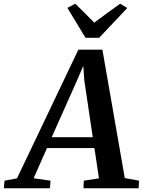

<svg xmlns="http://www.w3.org/2000/svg" viewBox="-92 -1014 768 1034"><path d="M-71.5 0 -67.5 -41 -0.5 -53.5 330 -746.5H459.5L580 -55L657 -41L654.5 0H357.5L359.5 -41L441 -53.5L416.5 -216.5H161L89 -54L180 -41L177 0ZM186.5 -275H407.5L362 -581.5L356.5 -659.5L326 -588ZM368.5 -810.5 271 -971.5 313.5 -994Q339.5 -969 365 -943.2Q390.5 -917.5 415.5 -892Q449.5 -918 484.5 -943.2Q519.5 -968.5 555 -994L593.5 -971L442 -810.5Z"/></svg>

Font: Merriweather 36pt SemiBold
Style: Italic
Weight: 600
Italic angle: -7.8°
Version: Version 2.101